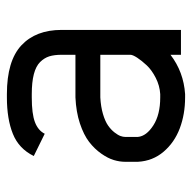

<svg xmlns="http://www.w3.org/2000/svg" viewBox="-20 -532 564 565"><g transform="rotate(-90 262.5 -250.0)"><path d="M68.4 -164.6Q68.4 -180.2 73.5 -197.5Q78.6 -214.8 92.5 -234.6Q106.4 -254.4 127 -270.3Q147.5 -286.1 181.4 -297.4Q215.3 -308.6 257.8 -310.5H383.3V-351.1Q383.3 -372.6 378.7 -387.5Q374 -402.3 361.8 -414.6Q349.6 -426.8 326.2 -432.9Q302.7 -439 267.6 -439H257.8Q209.5 -439 185.1 -429.7Q160.6 -420.4 150.9 -400.9L85.4 -433.1Q106.9 -477.1 150.6 -494.6Q194.3 -512.2 257.8 -512.2H267.6Q365.2 -512.2 410.9 -469.7Q456.5 -427.2 456.5 -351.1V0H383.3V-30.8Q333 7.8 267.6 12.2H257.8Q208.5 12.2 167 -3.4Q125.5 -19 98.1 -51Q70.8 -83 68.4 -126.5ZM267.6 -61Q292.5 -62.5 315.4 -74.2Q338.4 -85.9 352.3 -100.8Q366.2 -115.7 374.8 -128.9Q383.3 -142.1 383.3 -148.9V-237.3H257.8Q230.5 -235.8 209 -229.5Q187.5 -223.1 175.3 -214.6Q163.1 -206.1 155 -195.8Q147 -185.5 144.3 -178Q141.6 -170.4 141.6 -164.6V-126.5Q144 -101.6 175.5 -81.3Q207 -61 257.8 -61Z"/></g></svg>

Font: Anka/Coder Condensed
Style: Regular
Weight: 400
Width: 4
Monospace: yes
Version: Version 1.100